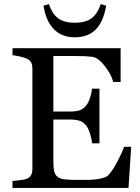

<svg xmlns="http://www.w3.org/2000/svg" viewBox="-20 -932 693 952"><path d="M630.4 -204.1 617.2 0H42V-34.7Q56.6 -35.6 81.1 -38.8Q105.5 -42 112.8 -45.4Q128.4 -52.7 134.5 -64.5Q140.6 -76.2 140.6 -94.2V-592.3Q140.6 -608.4 135.3 -620.8Q129.9 -633.3 112.8 -641.1Q99.6 -647.5 77.4 -652.3Q55.2 -657.2 42 -658.2V-692.9H578.1V-525.9H541.5Q531.7 -563 499.3 -604.7Q466.8 -646.5 437.5 -650.4Q422.4 -652.3 401.4 -653.3Q380.4 -654.3 353.5 -654.3H244.6V-378.9H322.8Q360.4 -378.9 377.7 -386Q395 -393.1 408.2 -409.7Q418.9 -423.8 426.5 -447.5Q434.1 -471.2 436.5 -492.2H473.1V-221.2H436.5Q434.6 -244.6 426 -270.8Q417.5 -296.9 408.2 -308.6Q393.1 -327.6 373.8 -333.5Q354.5 -339.4 322.8 -339.4H244.6V-131.3Q244.6 -100.1 249 -82Q253.4 -64 266.1 -54.7Q278.8 -45.4 300.8 -42.7Q322.8 -40 363.3 -40Q379.4 -40 405.8 -40Q432.1 -40 450.2 -42Q468.8 -43.9 488.5 -49.1Q508.3 -54.2 516.6 -63Q539.1 -86.4 563.7 -134Q588.4 -181.6 595.2 -204.1ZM506.3 -903.8Q493.2 -825.2 455.1 -786.1Q417 -747.1 351.1 -747.1Q286.6 -747.1 247.3 -786.9Q208 -826.7 195.8 -903.8L222.7 -911.6Q236.8 -866.7 266.1 -843Q295.4 -819.3 351.1 -819.3Q406.7 -819.3 436 -843Q465.3 -866.7 479.5 -911.6Z"/></svg>

Font: UniBurma_GGSerif
Style: Book
Weight: 400
Designer: Victor San Kho Lin (for Burmese only and related typography optimization with it)
Foundry: http://www.unimm.org
Version: 2.0